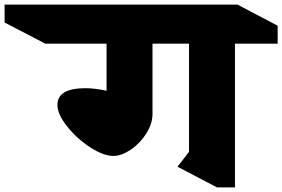

<svg xmlns="http://www.w3.org/2000/svg" viewBox="-185 -806 1229 836"><path d="M838 -616V10H760L588 -80L638 -145V-616H479V-310Q479 -267 451.5 -224Q424 -181 384 -154Q344 -127 309 -127Q265 -127 207 -165Q149 -203 107 -256Q65 -309 65 -349Q65 -422 187 -422Q226 -422 279 -411V-616H12L-165 -708V-786H849L1024 -694V-616Z"/></svg>

Font: Inknut Antiqua Black
Style: Regular
Weight: 900
Designer: Claus Eggers Sørensen
Foundry: Claus Eggers Sørensen
Version: Version 1.003; ttfautohint (v1.8.2) -l 8 -r 50 -G 200 -x 14 